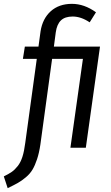

<svg xmlns="http://www.w3.org/2000/svg" viewBox="-76 -768 577 998"><path d="M443.8 -525.9 370.1 0H290L355 -461.9H194.8L133.8 -16.1Q127.4 26.9 116.7 59.3Q106 91.8 93 113.5Q80.1 135.3 58.6 153.3Q37.1 171.4 16.8 182.9Q-3.4 194.3 -36.1 210L-56.2 148.9Q-30.3 136.2 -14.6 125.2Q1 114.3 16.1 95.2Q31.2 76.2 40.5 47.1Q49.8 18.1 55.2 -24.9L115.2 -461.9H43L53.2 -525.9H124L134.8 -605Q145 -670.9 187.7 -709.5Q230.5 -748 297.9 -748Q362.3 -748 422.9 -704.1L390.1 -651.9Q345.2 -682.1 301.8 -682.1Q261.7 -682.1 240.7 -661.9Q219.7 -641.6 213.9 -600.1L204.1 -525.9Z"/></svg>

Font: Fira Sans Compressed Book
Style: Italic
Weight: 350
Width: 3
Italic angle: -8°
Designer: Carrois Corporate & Edenspiekermann AG
Foundry: Carrois Corporate GbR & Edenspiekermann AG
Version: Version 4.203;PS 004.203;hotconv 1.0.88;makeotf.lib2.5.64775